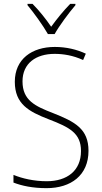

<svg xmlns="http://www.w3.org/2000/svg" viewBox="-20 -968 529 998"><path d="M229 -791H264C288 -834 337 -900 372 -941V-948H345C309 -911 275 -869 246 -829C219 -869 182 -915 149 -948H123V-941C155 -903 204 -835 229 -791ZM440 -184C440 -298 370 -335 256 -380C163 -416 97 -446 97 -545C97 -639 167 -688 264 -688C309 -688 360 -680 412 -656L426 -689C379 -711 324 -724 265 -724C146 -724 57 -661 57 -543C57 -427 130 -388 233 -348C343 -306 401 -275 401 -183C401 -80 328 -26 223 -26C157 -26 96 -40 50 -59V-19C94 -2 150 10 222 10C349 10 440 -57 440 -184Z"/></svg>

Font: Noto Sans Thai SemCond ExtLt
Style: Regular
Weight: 200
Width: 4
Designer: Monotype Design Team
Foundry: Monotype Imaging Inc.
Version: Version 2.002